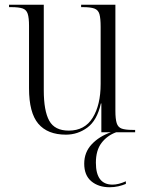

<svg xmlns="http://www.w3.org/2000/svg" viewBox="-20 -556 610 807"><path d="M257 10Q180 10 141 -36Q102 -82 102 -185V-447Q102 -481 96.5 -498Q91 -515 75 -520.5Q59 -526 27 -526H18V-536H164V-177Q164 -90 187 -48.5Q210 -7 269 -7Q336 -7 369.5 -61Q403 -115 403 -203V-443Q403 -479 398 -496.5Q393 -514 377 -520Q361 -526 329 -526H321V-536H465V-90Q465 -56 470.5 -38.5Q476 -21 491.5 -15.5Q507 -10 537 -10H548V0H406V-121H404Q388 -50 347.5 -20Q307 10 257 10ZM441 231Q394 231 364 206Q334 181 334 132Q334 84 365.5 50.5Q397 17 446 0H468Q430 14 406.5 45Q383 76 383 128Q383 220 453 220Q478 220 509 206V217Q495 223 477.5 227Q460 231 441 231Z"/></svg>

Font: Noto Serif Display SemiCondensed Light
Style: Regular
Weight: 300
Width: 4
Designer: Monotype Design Team
Foundry: Monotype Imaging Inc.
Version: Version 2.009